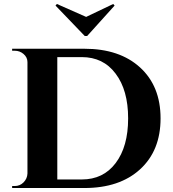

<svg xmlns="http://www.w3.org/2000/svg" viewBox="-20 -945 868 965"><path d="M556 -917 549 -925 413 -860 266 -925 259 -917 406 -764H418ZM404 -700Q581 -700 684 -606Q787 -512 787 -350Q787 -188 684 -94Q581 0 404 0H41V-10H54Q80 -10 98 -28Q117 -47 118 -73V-633Q118 -657 98 -674Q79 -690 54 -690H41V-700ZM268 -43H391Q499 -43 561 -125Q624 -208 624 -350Q624 -492 561 -575Q499 -658 391 -658H268Z"/></svg>

Font: Cinzel Bold(RUS BY LYAJKA)
Style: Regular
Weight: 700
Designer: Natanael Gama
Version: Version 1.001;PS 001.001;hotconv 1.0.56;makeotf.lib2.0.21325